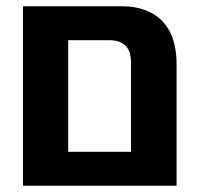

<svg xmlns="http://www.w3.org/2000/svg" viewBox="-20 -591 632 611"><path d="M53 0V-571H369Q419 -571 458 -552Q497 -533 519.5 -492Q542 -451 542 -383V0ZM330 -463H197V-108H397V-390Q397 -429 379 -446Q361 -463 330 -463Z"/></svg>

Font: Assistant
Style: Bold
Weight: 700
Designer: Hebrew By Ben Nathan, Latin by Paul Hunt
Version: Version 3.000